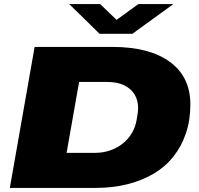

<svg xmlns="http://www.w3.org/2000/svg" viewBox="-20 -917 973 937"><path d="M28 0 149 -688H529Q709 -688 809 -615Q909 -542 909 -407Q909 -331 887.5 -267Q866 -203 827 -154Q787 -103 729 -69Q671 -35 600 -17.5Q529 0 448 0ZM305 -171H443Q483 -171 517.5 -183Q552 -195 579 -216.5Q606 -238 623.5 -267.5Q641 -297 647 -333Q650 -351 651.5 -361Q653 -371 653.5 -377.5Q654 -384 654 -389Q654 -428 636.5 -456.5Q619 -485 585.5 -501Q552 -517 504 -517H366ZM826 -897 626 -752H466L318 -897H469L579 -791H509L655 -897Z"/></svg>

Font: Archivo Expanded Black
Style: Italic
Weight: 900
Width: 7
Italic angle: -10°
Designer: Hector Gatti
Foundry: Omnibus-Type
Version: Version 2.001